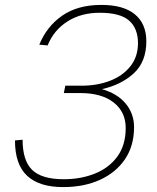

<svg xmlns="http://www.w3.org/2000/svg" viewBox="-20 -746 640 782"><path d="M237 16Q140 16 90.5 -30Q41 -76 41 -174L72 -177Q72 -92 111 -54Q150 -16 240 -16Q309 -16 366.5 -39Q424 -62 458 -108.5Q492 -155 492 -225Q492 -290 443 -328.5Q394 -367 307 -367H240L246 -397H313Q376 -397 428 -417Q480 -437 511 -476Q542 -515 542 -570Q542 -630 506 -662Q470 -694 386 -694Q310 -694 254.5 -658.5Q199 -623 174 -561L140 -564Q170 -638 233 -682Q296 -726 393 -726Q483 -726 529.5 -687.5Q576 -649 576 -578Q576 -494 524.5 -447Q473 -400 395 -383Q458 -365 492 -324Q526 -283 526 -228Q526 -152 489 -97.5Q452 -43 387 -13.5Q322 16 237 16Z"/></svg>

Font: Geist Mono Thin
Style: Italic
Weight: 100
Italic angle: -12°
Monospace: yes
Designer: Basement.studio, Andrés Briganti, Mateo Zaragoza
Foundry: Basement.studio, Vercel, Andrés Briganti, Guido Ferreyra, Mateo Zaragoza
Version: Version 1.500; ttfautohint (v1.8.4.7-5d5b)